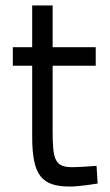

<svg xmlns="http://www.w3.org/2000/svg" viewBox="-20 -673 403 704"><path d="M331 -432V-500H173V-653H98V-500H27V-432H98V-172C98 -28 134 11 237 11C272 11 338 0 338 0L334 -65C334 -65 273 -60 245 -60C179 -60 173 -90 173 -199V-432Z"/></svg>

Font: TitilliumText22L
Style: 400 wt
Weight: 400
Designer: Campivisivi
Foundry: Campivisivi
Version: 1.000